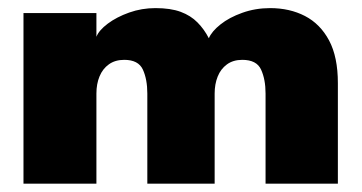

<svg xmlns="http://www.w3.org/2000/svg" viewBox="-20 -442 872 462"><path d="M630 -422.5Q677 -422.5 713.8 -403.5Q750.5 -384.5 771.8 -344.8Q793 -305 793 -242V0H619V-217Q619 -251 608.2 -274.5Q597.5 -298 563 -298Q541 -298 526 -287Q511 -276 503.8 -257.8Q496.5 -239.5 496.5 -217V0H334.5V-217Q334.5 -251 323.8 -274.5Q313 -298 279 -298Q257 -298 242 -287.2Q227 -276.5 219.5 -258.2Q212 -240 212 -217V0H36.5V-410.5H212V-353.5Q218 -369 239.2 -385Q260.5 -401 290.8 -411.8Q321 -422.5 354 -422.5Q390.5 -422.5 414.8 -413.5Q439 -404.5 455.2 -388Q471.5 -371.5 482.5 -350Q489.5 -366.5 510.5 -383.2Q531.5 -400 563 -411.2Q594.5 -422.5 630 -422.5Z"/></svg>

Font: League Spartan Thin ExtraBold
Style: Regular
Weight: 800
Version: Version 2.002